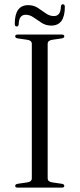

<svg xmlns="http://www.w3.org/2000/svg" viewBox="-20 -858 364 878"><path d="M198 -43Q198 -27 218.5 -24L263 -17.5Q274 -15.5 274 -8Q274 0 262.5 0H61Q49.5 0 49.5 -8Q49.5 -15.5 60.5 -17.5L105 -24Q125.5 -27 125.5 -43V-657Q125.5 -673 105 -676L60.5 -682.5Q49.5 -684.5 49.5 -692Q49.5 -700 61 -700H262.5Q274 -700 274 -692Q274 -684.5 263 -682.5L218.5 -676Q198 -673 198 -657ZM214.5 -741Q190 -741 170.5 -753.5Q151 -766 133.8 -778.2Q116.5 -790.5 97.5 -790.5Q66.5 -790.5 65.5 -747Q64.5 -737 56.5 -737Q47.5 -737 47.5 -749Q47.5 -834.5 109 -834.5Q134 -834.5 153 -822Q172 -809.5 189.5 -797Q207 -784.5 226.5 -784.5Q257.5 -784.5 258.5 -828Q259.5 -838.5 267.5 -838.5Q276.5 -838.5 276.5 -826.5Q276.5 -741 214.5 -741Z"/></svg>

Font: Fraunces 72pt S000 Light
Style: Regular
Weight: 300
Version: Version 1.000; ttfautohint (v1.8.3)